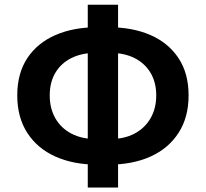

<svg xmlns="http://www.w3.org/2000/svg" viewBox="-20 -786 890 830"><path d="M400.3 -74.3Q297.5 -74.3 219.6 -109.2Q141.7 -144.1 98.1 -211.4Q54.6 -278.7 54.6 -373.6Q54.6 -468.9 98.1 -534.7Q141.7 -600.5 219.6 -634.4Q297.5 -668.3 400.3 -668.3H449.3Q553.1 -668.3 630.6 -634.4Q708.1 -600.5 751.7 -534.7Q795.3 -468.9 795.3 -373.6Q795.3 -278.7 751.7 -211.4Q708.1 -144.1 630.6 -109.2Q553.1 -74.3 449.3 -74.3ZM392.5 -185.1H457.1Q517.1 -185.1 561.4 -208.4Q605.6 -231.7 630.5 -274.3Q655.4 -317 655.4 -373.6Q655.4 -430.4 630.5 -471.7Q605.6 -512.9 561.4 -535.1Q517.1 -557.3 457.1 -557.3H392.5Q333.5 -557.3 288.8 -535.1Q244 -512.9 219.5 -471.7Q195 -430.4 195 -373.6Q195 -317 219.5 -274.3Q244 -231.7 288.8 -208.4Q333.5 -185.1 392.5 -185.1ZM359.4 24.8V-765.6H490.4V24.8Z"/></svg>

Font: Shanggu Sans SC VF
Style: Regular
Weight: 250
Designer: GuiWonder
Version: Version 1.021